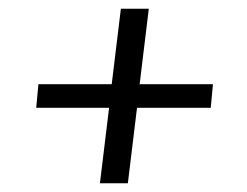

<svg xmlns="http://www.w3.org/2000/svg" viewBox="-20 -492 565 440"><path d="M209 -72 230 -245H63L68 -299H236L257 -472H321L300 -299H468L463 -245H294L273 -72Z"/></svg>

Font: Faustina Light
Style: Italic
Weight: 300
Italic angle: -8°
Designer: Alfonso Garcia
Foundry: http://www.omnibus-type.com
Version: Version 1.200